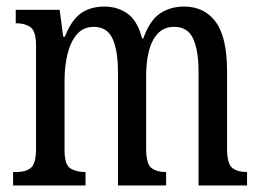

<svg xmlns="http://www.w3.org/2000/svg" viewBox="-20 -566 795 586"><path d="M20 0V-41H32Q58 -41 74 -53.5Q90 -66 90 -113V-426Q90 -471 73 -483Q56 -495 30 -495H28V-536H162L173 -454H178Q198 -505 227 -525.5Q256 -546 299 -546Q338 -546 368.5 -525Q399 -504 414 -448H417Q437 -504 468.5 -525Q500 -546 542 -546Q604 -546 638.5 -499Q673 -452 673 -349V-113Q673 -66 689 -53.5Q705 -41 732 -41H734V0H586V-347Q586 -412 569.5 -448Q553 -484 512 -484Q480 -484 461 -463Q442 -442 434 -408.5Q426 -375 426 -335V-113Q426 -66 442 -53.5Q458 -41 484 -41H487V0H340V-347Q340 -412 323.5 -448Q307 -484 266 -484Q234 -484 214.5 -461Q195 -438 186 -401Q177 -364 177 -321V-108Q177 -63 195 -52Q213 -41 239 -41H241V0Z"/></svg>

Font: Noto Serif ExtraCondensed
Style: Regular
Weight: 400
Width: 2
Designer: Monotype Design Team
Foundry: Monotype Imaging Inc.
Version: Version 2.015